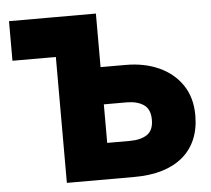

<svg xmlns="http://www.w3.org/2000/svg" viewBox="-51 -755 887 809"><g transform="rotate(-5 393.0 -350.0)"><path d="M199.5 -532.5H16V-700H383.5ZM199.5 0V-700H383.5V-473.5H489.5Q568.5 -473.5 630.2 -445.5Q692 -417.5 727.8 -364.5Q763.5 -311.5 763.5 -236.5Q763.5 -180 745 -136Q726.5 -92 690.5 -61.5Q654.5 -31 603 -15.5Q551.5 0 485 0ZM383.5 -153H479Q526 -153 552.8 -171.2Q579.5 -189.5 579.5 -233.5Q579.5 -279 551.8 -297.5Q524 -316 480 -316H383.5Z"/></g></svg>

Font: Geologica ExtraBold
Style: Regular
Weight: 800
Designer: Sindre Bremnes, Frode Helland
Foundry: Monokrom Skriftforlag AS
Version: Version 1.010;gftools[0.9.28]